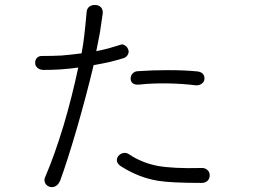

<svg xmlns="http://www.w3.org/2000/svg" viewBox="-20 -787 1040 780"><path d="M152.3 -559.6Q138.7 -560.5 129.9 -551.8Q123 -543.9 123 -533.2Q122.1 -521.5 129.9 -513.7Q138.7 -503.9 155.3 -502.9Q190.4 -502.9 223.6 -504.9Q266.6 -507.8 297.9 -512.7Q272.5 -392.6 238.3 -277.3Q201.2 -155.3 165 -71.3Q157.2 -56.6 163.1 -43.9Q168 -33.2 180.7 -28.3Q193.4 -24.4 205.1 -30.3Q217.8 -37.1 224.6 -53.7Q252 -127.9 291 -260.7Q331.1 -399.4 360.4 -522.5Q394.5 -528.3 425.8 -535.2Q457 -543 485.4 -551.8Q498 -558.6 501 -569.3Q504.9 -578.1 500 -587.9Q496.1 -597.7 487.3 -602.5Q478.5 -608.4 470.7 -605.5Q443.4 -596.7 421.9 -590.8Q396.5 -584 371.1 -579.1Q378.9 -617.2 385.7 -653.3Q391.6 -692.4 397.5 -733.4Q398.4 -749 389.6 -757.8Q380.9 -766.6 367.2 -766.6Q354.5 -767.6 343.8 -760.7Q333 -752.9 332 -738.3Q326.2 -674.8 322.3 -642.6Q318.4 -607.4 311.5 -570.3Q267.6 -564.5 230.5 -561.5Q193.4 -559.6 152.3 -559.6ZM543 -498Q527.3 -498 518.6 -488.3Q510.7 -479.5 510.7 -467.8Q510.7 -456.1 518.6 -449.2Q528.3 -441.4 545.9 -443.4Q598.6 -449.2 660.2 -448.2Q719.7 -447.3 775.4 -440.4Q790 -439.5 799.8 -447.3Q809.6 -454.1 810.5 -465.8Q811.5 -477.5 804.7 -486.3Q795.9 -496.1 779.3 -497.1Q729.5 -502 662.1 -502Q596.7 -502 543 -498ZM502.9 -161.1Q492.2 -168 479.5 -165Q467.8 -162.1 460.9 -153.3Q453.1 -143.6 455.1 -131.8Q458 -119.1 474.6 -109.4Q544.9 -65.4 621.1 -52.7Q672.9 -43.9 799.8 -43.9Q814.5 -43.9 824.2 -53.7Q832 -62.5 832 -75.2Q832 -87.9 823.2 -95.7Q813.5 -105.5 797.9 -104.5Q682.6 -101.6 619.1 -113.3Q554.7 -126 502.9 -161.1Z"/></svg>

Font: Gulim
Style: Regular
Weight: 400
Version: Version 2.21